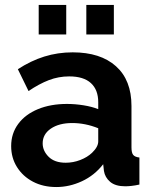

<svg xmlns="http://www.w3.org/2000/svg" viewBox="-20 -744 614 774"><path d="M25 -155Q25 -206 53.5 -244.5Q82 -283 133 -304Q184 -325 250 -325Q283 -325 317 -319.5Q351 -314 376 -304V-332Q376 -382 346.5 -409Q317 -436 259 -436Q216 -436 177 -421Q138 -406 95 -377L52 -465Q104 -499 158.5 -516Q213 -533 273 -533Q385 -533 447.5 -477Q510 -421 510 -317V-150Q510 -128 517 -119.5Q524 -111 542 -109V0Q524 4 509.5 5.5Q495 7 485 7Q445 7 424 -11Q403 -29 399 -55L396 -82Q361 -37 310.5 -13.5Q260 10 207 10Q154 10 113 -11.5Q72 -33 48.5 -70.5Q25 -108 25 -155ZM351 -128Q376 -152 376 -174V-227Q324 -248 271 -248Q218 -248 185 -225.5Q152 -203 152 -166Q152 -136 176 -112Q200 -88 245 -88Q275 -88 303.5 -99Q332 -110 351 -128ZM136 -605V-724H247V-605ZM328 -605V-724H439V-605Z"/></svg>

Font: Raleway
Style: Bold
Weight: 700
Designer: Matt McInerney, Pablo Impallari, Rodrigo Fuenzalida
Foundry: Matt McInerney, Pablo Impallari, Rodrigo Fuenzalida
Version: Version 4.026